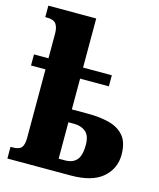

<svg xmlns="http://www.w3.org/2000/svg" viewBox="-114 -841 765 922"><g transform="rotate(15 269.0 -380.0)"><path d="M11 0V-58H20Q54 -58 65.5 -72.5Q77 -87 77 -120V-461H5V-516H77V-639Q77 -670 65 -686.5Q53 -703 19 -703H11V-760H249V-516H392V-461H249V-308H333Q387 -308 433.5 -296.5Q480 -285 508 -253Q536 -221 536 -159Q536 -90 484 -45Q432 0 325 0ZM280 -63Q319 -63 338.5 -85.5Q358 -108 358 -160Q358 -206 335.5 -225Q313 -244 278 -244H249V-63Z"/></g></svg>

Font: Noto Serif Condensed Black
Style: Regular
Weight: 900
Width: 3
Designer: Monotype Design Team
Foundry: Monotype Imaging Inc.
Version: Version 2.015; ttfautohint (v1.8.4.7-5d5b)